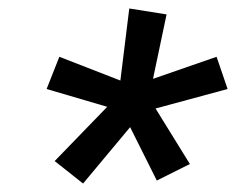

<svg xmlns="http://www.w3.org/2000/svg" viewBox="-20 -843 557 453"><path d="M176 -410 109 -463 233 -591 90 -633 120 -709 264 -653 285 -823 373 -809 341 -657 491 -709 517 -633 347 -587 428 -456 350 -417 287 -543Z"/></svg>

Font: Iosevka Curly Slab Medium
Style: Italic
Weight: 500
Italic angle: -9°
Monospace: yes
Designer: Belleve Invis
Foundry: Belleve Invis
Version: Version 22.1.2; ttfautohint (v1.8.4)